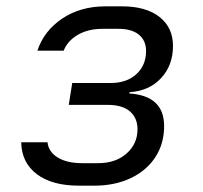

<svg xmlns="http://www.w3.org/2000/svg" viewBox="-20 -578 640 606"><path d="M229 8Q144 8 96 -28.5Q48 -65 47 -129H130Q133 -99 162 -81Q191 -63 240 -63H290Q345 -63 379.5 -93.5Q414 -124 414 -170Q414 -206 390 -226.5Q366 -247 320 -247H197L208 -316H329Q380 -316 410.5 -344Q441 -372 441 -417Q441 -450 418.5 -468.5Q396 -487 354 -487H303Q258 -487 225.5 -468Q193 -449 181 -418H98Q119 -481 176.5 -519.5Q234 -558 313 -558H365Q441 -558 483.5 -524.5Q526 -491 526 -433Q526 -372 488.5 -331.5Q451 -291 389 -287L388 -283Q498 -276 498 -180Q498 -124 470 -81.5Q442 -39 392 -15.5Q342 8 278 8Z"/></svg>

Font: JetBrains Mono Semi Light
Style: Italic
Weight: 350
Italic angle: -9°
Monospace: yes
Designer: Philipp Nurullin, Konstantin Bulenkov
Foundry: JetBrains
Version: 2.002